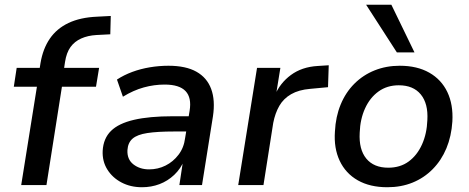

<svg xmlns="http://www.w3.org/2000/svg" viewBox="-20 -777 1967 806"><path d="M69 0 135 -413H38L50 -492H165L144 -474L150 -512Q160 -572 189 -614.5Q218 -657 267.5 -680.5Q317 -704 388 -707L445 -710L443 -633L385 -630Q349 -628 321 -615.5Q293 -603 276 -579.5Q259 -556 253 -517L248 -484L240 -492H396L383 -413H240L175 0Z M576 9Q528 9 490 -11Q452 -31 430.5 -65.5Q409 -100 411 -144Q414 -196 446 -227.5Q478 -259 542.5 -274Q607 -289 705 -289H785L775 -225H710Q641 -225 598.5 -218.5Q556 -212 536.5 -195Q517 -178 515 -147Q513 -108 540 -87Q567 -66 606 -66Q643 -66 675 -82Q707 -98 729.5 -127.5Q752 -157 757 -197L776 -312Q785 -367 759 -394.5Q733 -422 671 -422Q627 -422 583.5 -410Q540 -398 496 -371L471 -443Q500 -462 535 -475Q570 -488 609 -494.5Q648 -501 687 -501Q760 -501 804.5 -476Q849 -451 866.5 -403.5Q884 -356 874 -289L828 0H733L749 -106H754Q739 -69 711.5 -43Q684 -17 649.5 -4Q615 9 576 9Z M980 0 1059 -492H1157L1138 -375H1133Q1155 -428 1201 -462Q1247 -496 1313 -500L1360 -503L1357 -411L1282 -404Q1234 -400 1202 -381.5Q1170 -363 1152.5 -332.5Q1135 -302 1127 -261L1086 0Z M1606 9Q1533 9 1482 -20Q1431 -49 1406 -102Q1381 -155 1386 -225Q1389 -287 1410 -338Q1431 -389 1467.5 -425.5Q1504 -462 1552.5 -481.5Q1601 -501 1658 -501Q1731 -501 1782 -472Q1833 -443 1858 -390.5Q1883 -338 1879 -267Q1875 -205 1854 -154.5Q1833 -104 1796.5 -67Q1760 -30 1712 -10.5Q1664 9 1606 9ZM1610 -73Q1660 -73 1695.5 -99Q1731 -125 1751.5 -170.5Q1772 -216 1774 -273Q1778 -342 1746.5 -380.5Q1715 -419 1654 -419Q1605 -419 1569 -393Q1533 -367 1512.5 -322Q1492 -277 1490 -220Q1486 -150 1517.5 -111.5Q1549 -73 1610 -73ZM1646 -557 1517 -757H1623L1720 -557Z"/></svg>

Font: Nunito Sans 10pt SemiBold
Style: Italic
Weight: 600
Italic angle: -9°
Designer: Vernon Adams
Foundry: Vernon Adams
Version: Version 3.101;gftools[0.9.27]